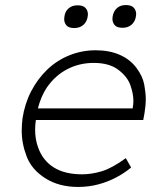

<svg xmlns="http://www.w3.org/2000/svg" viewBox="-20 -730 597 760"><path d="M289 10Q214 10 160 -24Q106 -58 86 -109.5Q66 -161 66 -212Q66 -236 69 -261Q78 -320 103.5 -369Q129 -418 167 -454.5Q205 -491 254.5 -511Q304 -531 359 -531Q413 -531 454 -513Q495 -495 520 -461.5Q545 -428 551 -395Q557 -362 557 -339Q557 -312 552 -282L547 -255H122Q119 -235 119 -217Q119 -178 131 -146Q149 -95 192.5 -67.5Q236 -40 305 -40Q342 -40 382.5 -52Q423 -64 478 -104L499 -67Q474 -46 441.5 -28.5Q409 -11 370.5 -0.5Q332 10 289 10ZM505 -301 506 -307Q508 -319 508 -331Q508 -359 496 -393Q484 -427 448 -454Q412 -481 351 -481Q294 -481 246 -456Q198 -431 165 -383Q142 -348 130 -301ZM465 -620Q443 -620 434 -630.5Q425 -641 425 -656Q425 -660 426 -665Q429 -685 442.5 -697.5Q456 -710 478 -710Q500 -710 509.5 -699.5Q519 -689 519 -674Q519 -670 518 -665Q515 -645 501 -632.5Q487 -620 465 -620ZM274 -619Q252 -619 243 -629.5Q234 -640 234 -655Q234 -659 235 -664Q237 -684 251 -696.5Q265 -709 287 -709Q309 -709 318.5 -698.5Q328 -688 328 -673Q328 -669 327 -664Q324 -644 310 -631.5Q296 -619 274 -619Z"/></svg>

Font: Lexend ExtLt
Style: Italic
Weight: 250
Italic angle: -8.13011°
Designer: Bonnie Shaver-Troup, Thomas Jockin
Foundry: Lexend
Version: Version 1.007